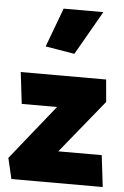

<svg xmlns="http://www.w3.org/2000/svg" viewBox="-55 -827 562 867"><g transform="rotate(5 226.0 -393.5)"><path d="M47 -342H207L8 -94L30 0H444L427 -143H230L426 -384L417 -485H30ZM198 -787 132 -610 264 -588 378 -787Z"/></g></svg>

Font: Catamaran
Style: Regular
Weight: 900
Designer: Pria Ravichandran
Version: Version 1.001;PS 001.000;hotconv 1.0.70;makeotf.lib2.5.58329